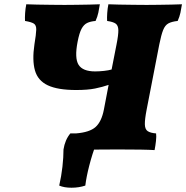

<svg xmlns="http://www.w3.org/2000/svg" viewBox="-20 -699 871 898"><path d="M317 3Q320 -16 324 -37.5Q328 -59 335 -75Q399 -80 427 -105Q455 -130 466 -187L488 -302Q459 -292 424.5 -285Q390 -278 336 -278Q250 -278 203.5 -300Q157 -322 143.5 -369.5Q130 -417 141 -491Q149 -539 149.5 -560Q150 -581 138.5 -588.5Q127 -596 97 -601Q96 -616 97.5 -638Q99 -660 103 -679Q120 -678 153 -677.5Q186 -677 222 -676.5Q258 -676 282 -676Q306 -676 337 -676.5Q368 -677 398 -677.5Q428 -678 447 -679Q444 -659 440 -640Q436 -621 427 -601Q403 -599 387.5 -591.5Q372 -584 361.5 -564.5Q351 -545 343 -504Q328 -427 347.5 -396Q367 -365 425 -365Q445 -365 467 -367.5Q489 -370 502 -374L525 -491Q534 -536 533.5 -558Q533 -580 521 -588.5Q509 -597 481 -601Q480 -616 481.5 -638Q483 -660 487 -679Q504 -678 537 -677.5Q570 -677 606 -676.5Q642 -676 666 -676Q690 -676 721 -676.5Q752 -677 782 -677.5Q812 -678 831 -679Q828 -659 824 -640Q820 -621 811 -601Q783 -598 767.5 -589.5Q752 -581 743 -558.5Q734 -536 725 -491L666 -187Q657 -141 657.5 -117.5Q658 -94 671 -85.5Q684 -77 710 -75Q712 -62 709.5 -39.5Q707 -17 703 3Q658 0 532 0Q489 0 446.5 0.5Q404 1 370 1.5Q336 2 317 3ZM257 169Q267 125 272 81Q277 37 277 0Q284 -45 309 -75H391L432 -35Q411 23 397.5 75.5Q384 128 379 169Q349 179 314.5 179Q280 179 257 169Z"/></svg>

Font: Vollkorn Black
Style: Italic
Weight: 900
Italic angle: -11°
Designer: Friedrich Althausen
Foundry: Friedrich Althausen
Version: Version 5.000; ttfautohint (v1.8.3)